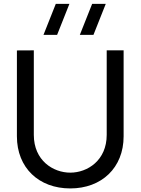

<svg xmlns="http://www.w3.org/2000/svg" viewBox="-20 -988 748 1022"><path d="M354 15C521 15 638 -95 638 -262.5V-720H548V-270C548 -134.5 446 -69 354 -69C263 -69 160 -133.5 160 -270V-720L70 -719.5V-262.5C70 -94.5 187 15 354 15ZM211.5 -802.5H284L349.5 -967.5H277ZM405 -802.5H477.5L543 -967.5H470.5Z"/></svg>

Font: Eudonet Medium
Style: Regular
Weight: 500
Designer: Mikhail Sharanda
Foundry: Mikhail Sharanda
Version: Version 4.503;Glyphs 3.1.2 (3151)